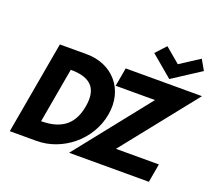

<svg xmlns="http://www.w3.org/2000/svg" viewBox="-173 -1362 1815 1606"><g transform="rotate(20 735.0 -559.5)"><path d="M586.1 -412C560.8 -268 480.1 -168 277.1 -168L363.3 -657C566.3 -657 611.5 -556 586.1 -412ZM205 -825 59.5 0H298.5C525.5 0 744.8 -172 787.3 -413C829.6 -653 670 -825 444 -825ZM1470 -825H791L761.9 -660H1111.9L587.5 0H1297.5L1326.6 -165H944.6ZM1055.3 -1119 971.3 -1028 1163.7 -866 1413.3 -1028 1361.3 -1119 1188.6 -1007Z"/></g></svg>

Font: Hussar Wysoki
Style: Obl
Weight: 700
Foundry: Cannot Into Space Fonts
Version: Version 0.92